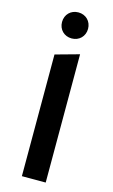

<svg xmlns="http://www.w3.org/2000/svg" viewBox="-137 -961 593 1012"><g transform="rotate(15 159.5 -455.5)"><path d="M159 -769C200 -769 230 -799 230 -840C230 -881 200 -911 159 -911C118 -911 88 -881 88 -840C88 -799 118 -769 159 -769ZM94 -664V0H224V-700Z"/></g></svg>

Font: Talent
Style: Bold
Weight: 600
Designer: Mike Powis
Version: Version 1.001;hotconv 1.0.109;makeotfexe 2.5.65596